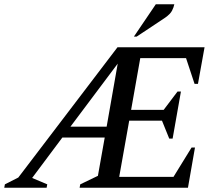

<svg xmlns="http://www.w3.org/2000/svg" viewBox="-40 -882 1012 902"><path d="M-20 0 -17 -16 46 -48 512 -660H921L890 -488H874L834 -609H619L576 -366H729L794 -452H810L771 -231H755L721 -315H567L520 -51H775L860 -189H876L843 0H334L337 -16L420 -56L452 -236H253L111 -46L182 -16L179 0ZM291 -287H461L513 -583ZM589 -710 692 -862H779Q776 -847 768 -831.5Q760 -816 736 -799L602 -710Z"/></svg>

Font: Spectral SC Medium
Style: Italic
Weight: 500
Italic angle: -10°
Designer: Jean-Baptiste Levee
Foundry: Production Type
Version: Version 2.001